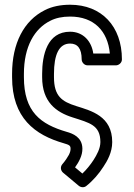

<svg xmlns="http://www.w3.org/2000/svg" viewBox="-20 -583 566 811"><path d="M444 -357H374C367 -408 332 -449 276 -449C179 -449 158 -350 158 -271V-257C158 -152 217 -109 287 -87C358 -64 404 -55 404 17C404 44 389 71 375 93C362 113 345 134 328 150L297 124C312 103 329 74 328 44C327 -4 287 -19 262 -26C152 -58 81 -110 81 -257V-271C81 -387 126 -462 192 -495C215 -507 243 -513 276 -513C377 -513 435 -452 444 -357ZM276 -563C237 -563 200 -556 169 -540C81 -496 31 -400 31 -271V-257C31 -85 127 -13 249 22C273 29 278 32 278 45C278 52 277 59 271 71C265 82 256 96 243 111C234 122 236 137 246 146L313 202C322 209 335 210 344 203C372 181 398 151 417 121C433 97 454 61 454 17C454 -93 365 -115 302 -135C242 -154 208 -176 208 -257V-271C208 -352 229 -399 276 -399C307 -399 325 -379 325 -332C325 -321 335 -307 350 -307H470C481 -307 495 -317 495 -332C495 -472 409 -563 276 -563Z"/></svg>

Font: Asimov
Style: NarOu
Weight: 500
Designer: Google
Version: Version 2.000980; 2014